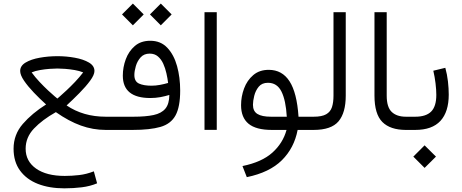

<svg xmlns="http://www.w3.org/2000/svg" viewBox="-20 -720 2562 1064"><path d="M235.4 -141.1Q200.7 -172.4 167.7 -206.8Q134.8 -241.2 113.3 -272.7Q91.8 -304.2 91.8 -326.7Q91.8 -355.5 122.1 -373.5Q152.3 -391.6 200 -400.1Q247.6 -408.7 299.3 -408.7Q347.7 -408.7 394.8 -400.1Q441.9 -391.6 472.7 -373.5Q503.4 -355.5 503.4 -326.7Q503.4 -305.2 479.5 -272.7Q455.6 -240.2 419.9 -204.1Q384.3 -168 349.1 -135.7Q441.4 -73.2 565.9 -73.2H595.2V0H565.9Q495.1 0 428.2 -24.2Q361.3 -48.3 289.6 -98.6Q214.4 -56.2 168.2 -7.6Q122.1 41 122.1 104Q122.1 173.3 179.7 214.1Q237.3 254.9 338.9 254.9Q377.9 254.9 418.5 250.2Q459 245.6 500 229.5L518.1 295.9Q480 312 433.6 317.9Q387.2 323.7 336.4 323.7Q253.4 323.7 190.2 299.1Q127 274.4 91.1 225.3Q55.2 176.3 55.2 104Q55.2 25.9 106.4 -33.2Q157.7 -92.3 235.4 -141.1ZM297.9 -340.3Q280.8 -340.3 254.6 -338.4Q228.5 -336.4 201.7 -331.8Q174.8 -327.1 155.3 -318.8Q174.8 -292 199.2 -266.1Q223.6 -240.2 246.1 -219.2Q268.6 -198.2 283.2 -186Q297.9 -173.8 297.9 -173.8Q297.9 -173.8 312.3 -186.3Q326.7 -198.7 348.9 -219.5Q371.1 -240.2 395.8 -266.1Q420.4 -292 440.9 -318.8Q420.9 -327.1 394 -331.8Q367.2 -336.4 341.1 -338.4Q314.9 -340.3 297.9 -340.3Z M811 -640.1 871.1 -700.2 931.2 -640.1 871.1 -579.6ZM656.2 -640.1 716.3 -700.2 776.4 -640.1 716.3 -579.6ZM918.5 -193.8Q894.5 -186.5 868.2 -181.6Q841.8 -176.8 813 -176.8Q660.6 -176.8 660.6 -300.8Q660.6 -347.2 677 -391.6Q693.4 -436 727.1 -465.1Q760.7 -494.1 813 -494.1Q870.6 -494.1 907.2 -455.3Q943.8 -416.5 961.2 -353.8Q978.5 -291 978.5 -218.3Q978.5 -127.4 952.6 -80.3Q926.8 -33.2 868.9 -16.6Q811 0 714.8 0H575.7V-73.2H720.2Q787.1 -73.2 830.8 -82.5Q874.5 -91.8 896.2 -117.7Q918 -143.6 918.5 -193.8ZM911.6 -260.3Q908.7 -285.2 902.3 -313.5Q896 -341.8 884.8 -366.7Q873.5 -391.6 855.2 -407.2Q836.9 -422.9 809.6 -422.9Q777.8 -422.9 759.3 -402.1Q740.7 -381.3 732.7 -353.5Q724.6 -325.7 724.6 -304.2Q724.6 -268.6 750.5 -256.8Q776.4 -245.1 819.3 -245.1Q842.3 -245.1 866 -249.5Q889.6 -253.9 911.6 -260.3Z M1113.3 -652.3H1181.2V-0.5H1113.3Z M1469.2 -333Q1543.5 -333 1584.5 -269.5Q1625.5 -206.1 1634.3 -73.2H1698.2V0H1629.4Q1610.4 100.1 1542 168Q1473.6 235.8 1347.7 261.7L1323.7 200.2Q1431.2 178.2 1489.5 125.7Q1547.9 73.2 1567.9 0H1486.3Q1398.9 0 1357.4 -34.2Q1315.9 -68.4 1315.9 -137.2Q1315.9 -184.6 1332.5 -229.5Q1349.1 -274.4 1383.3 -303.7Q1417.5 -333 1469.2 -333ZM1569.3 -73.2Q1564 -164.1 1539.8 -212.6Q1515.6 -261.2 1464.8 -261.2Q1431.6 -261.2 1413.8 -239.5Q1396 -217.8 1388.9 -189Q1381.8 -160.2 1381.8 -139.6Q1381.8 -103.5 1406.7 -88.4Q1431.6 -73.2 1481.4 -73.2Z M1678.7 0V-73.2H1718.3Q1763.7 -73.2 1787.4 -86.7Q1811 -100.1 1819.6 -126.2Q1828.1 -152.3 1828.1 -189.5V-652.3H1896V-189.9Q1896 -95.2 1856 -47.6Q1815.9 0 1717.8 0Z M2242.7 0H2229.5Q2143.1 0 2099.1 -43.7Q2055.2 -87.4 2055.2 -190.4V-652.3H2123V-189.9Q2123 -126 2150.9 -99.6Q2178.7 -73.2 2229.5 -73.2H2242.7Z M2466.8 -195.8Q2466.8 -100.1 2420.7 -50Q2374.5 0 2281.2 0H2223.1V-73.2H2281.2Q2340.8 -73.2 2369.4 -101.8Q2397.9 -130.4 2397.9 -194.3Q2397.9 -222.2 2393.6 -258.3Q2389.2 -294.4 2381.3 -328.1L2447.8 -344.2Q2458 -307.6 2462.4 -268.6Q2466.8 -229.5 2466.8 -195.8ZM2270.5 147.9 2333 85.4 2396 147.9 2333 210.4Z"/></svg>

Font: Vazir Light UI
Style: Light-UI
Weight: 300
Designer: Saber Rastikerdar
Foundry: Saber Rastikerdar
Version: Version 30.0.0